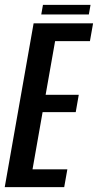

<svg xmlns="http://www.w3.org/2000/svg" viewBox="-50 -771 404 791"><path d="M-30.5 0 88.5 -675H333.5L320.5 -601.5H177L138 -380.5H274.5L262 -309H125.5L84 -73.5H227.5L214.5 0ZM120 -711.5 127 -751H323L316 -711.5Z"/></svg>

Font: Anybody Condensed Medium
Style: Italic
Weight: 500
Width: 3
Italic angle: -10°
Designer: Tyler Finck
Foundry: Etcetera Type Company
Version: Version 1.010; ttfautohint (v1.8.3) -l 8 -r 50 -G 200 -x 14 